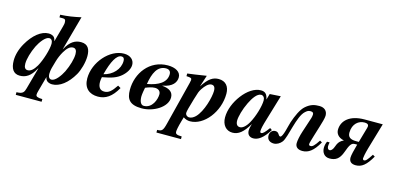

<svg xmlns="http://www.w3.org/2000/svg" viewBox="-78 -1191 3888 1888"><g transform="rotate(15 1866.0 -247.0)"><path d="M465 -347 562 -699C485 -682 430 -673 353 -669V-642H387C407 -642 417 -636 417 -608C417 -598 417 -590 410 -566L365 -402C361 -421 357 -431 350 -440C340 -453 316 -462 293 -462C217 -462 139 -398 80 -295C45 -234 28 -172 28 -117C28 -35 58 13 123 13C183 13 233 -16 277 -98L283 -106L222 115C211 155 201 178 135 178V205H398V178C347 177 332 168 332 150C332 140 334 129 338 115L381 -42C384 -26 388 -17 395 -9C405 4 429 13 452 13C528 13 607 -47 666 -150C692 -195 717 -278 717 -344C717 -409 697 -462 622 -462C562 -462 512 -433 468 -351ZM428 -211C439 -251 456 -288 472 -316C501 -366 529 -390 560 -390C586 -390 599 -371 599 -333C599 -285 578 -211 546 -145C521 -95 474 -30 435 -30C412 -30 400 -50 400 -78C400 -90 402 -120 409 -144ZM345 -371C345 -313 308 -195 273 -133C244 -83 216 -59 185 -59C159 -59 146 -78 146 -116C146 -164 167 -238 199 -304C224 -354 271 -419 310 -419C333 -419 345 -399 345 -371Z M1084 -143C1038 -74 1009 -51 966 -51C924 -51 902 -79 902 -133C902 -149 904 -162 908 -182C1005 -199 1053 -217 1096 -253C1136 -287 1165 -332 1165 -375C1165 -426 1125 -462 1060 -462C915 -462 772 -299 772 -134C772 -35 831 13 918 13C995 13 1057 -26 1113 -126ZM1073 -390C1073 -307 1005 -234 915 -214C951 -353 994 -429 1042 -429C1066 -429 1073 -413 1073 -390Z M1505 -256C1605 -273 1639 -325 1639 -376C1639 -430 1585 -462 1506 -462C1320 -462 1206 -303 1206 -134C1206 -39 1241 13 1365 13C1484 13 1617 -66 1617 -164C1617 -219 1578 -247 1505 -254ZM1545 -383C1545 -298 1467 -252 1353 -232C1371 -344 1408 -429 1497 -429C1518 -429 1545 -419 1545 -383ZM1498 -165C1498 -113 1464 -16 1378 -16C1346 -16 1332 -54 1332 -100C1332 -121 1341 -176 1345 -191C1370 -202 1410 -216 1440 -216C1473 -216 1498 -199 1498 -165Z M1864 -347 1901 -462C1799 -446 1761 -440 1709 -434V-407C1754 -405 1763 -401 1763 -382C1763 -372 1754 -340 1741 -288L1645 92C1626 168 1615 178 1567 178V205H1817V178C1767 177 1752 170 1752 146C1752 132 1757 98 1776 32L1788 -9C1810 7 1835 13 1856 13C1998 13 2133 -156 2133 -341C2133 -415 2095 -462 2023 -462C1966 -462 1921 -434 1865 -347ZM2008 -336C2008 -275 1968 -118 1901 -52C1882 -34 1861 -22 1839 -22C1817 -22 1800 -38 1800 -58C1800 -75 1811 -116 1838 -207C1860 -280 1864 -293 1882 -320C1908 -359 1938 -391 1969 -391C1993 -391 2008 -376 2008 -336Z M2636 -127C2595 -72 2579 -57 2563 -57C2555 -57 2551 -63 2551 -72C2551 -97 2557 -126 2581 -205L2656 -456L2545 -449L2528 -390H2527C2518 -441 2496 -462 2453 -462C2388 -462 2320 -415 2267 -345C2216 -278 2180 -194 2180 -114C2180 -38 2223 13 2288 13C2349 13 2396 -24 2452 -119C2440 -78 2438 -64 2438 -50C2438 -7 2464 14 2501 14C2548 14 2599 -18 2657 -112ZM2504 -373C2504 -313 2471 -202 2432 -133C2405 -84 2373 -58 2346 -58C2320 -58 2303 -75 2303 -115C2303 -153 2324 -234 2359 -305C2387 -362 2425 -420 2467 -420C2489 -420 2504 -400 2504 -373Z M3142 -135C3102 -73 3083 -59 3066 -59C3051 -59 3047 -64 3047 -76C3047 -86 3060 -128 3071 -165L3103 -269C3114 -304 3131 -361 3131 -385C3131 -434 3099 -462 3048 -462C3001 -462 2961 -455 2912 -413C2870 -377 2839 -304 2815 -234C2803 -200 2780 -72 2753 -72C2730 -72 2734 -112 2694 -112C2660 -112 2639 -85 2639 -53C2639 -8 2671 11 2709 11C2739 11 2771 -8 2790 -33C2831 -87 2856 -305 2925 -366C2943 -382 2954 -390 2976 -390C3001 -390 3008 -381 3008 -364C3008 -354 3005 -338 3002 -328L2952 -176C2936 -128 2926 -77 2926 -51C2926 -10 2956 9 2999 9C3059 9 3109 -25 3164 -122Z M3680 -135C3640 -73 3626 -59 3609 -59C3601 -59 3595 -66 3595 -76C3595 -86 3602 -127 3618 -183L3696 -449H3511C3359 -449 3284 -375 3284 -283C3284 -249 3305 -210 3366 -197V-195C3344 -187 3317 -169 3301 -122C3288 -82 3270 -68 3257 -68C3237 -68 3232 -90 3232 -102C3232 -113 3234 -126 3237 -142H3211C3202 -124 3196 -98 3196 -77C3196 -32 3221 11 3276 11C3337 11 3375 -13 3402 -86C3431 -166 3445 -191 3482 -191H3505L3501 -177C3488 -130 3474 -76 3474 -51C3474 -10 3499 9 3542 9C3602 9 3647 -25 3702 -122ZM3513 -221H3485C3425 -221 3400 -242 3400 -286C3401 -378 3461 -420 3519 -420C3546 -420 3560 -412 3560 -392C3560 -387 3559 -381 3557 -375Z"/></g></svg>

Font: STIXGeneral
Style: Bold Italic
Weight: 700
Italic angle: -16.33°
Designer: MicroPress Inc., with final additions and corrections provided by Coen Hoffman, Elsevier (retired)
Version: Version 1.1.0